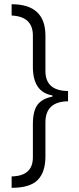

<svg xmlns="http://www.w3.org/2000/svg" viewBox="-20 -734 373 912"><path d="M136.2 -144Q136.2 -208 158.7 -237.1Q181.2 -266.1 229 -274.9V-280.8Q136.2 -296.4 136.2 -416V-564.9Q136.2 -655.8 35.2 -660.2V-713.9Q195.8 -713.9 195.8 -564.9V-397Q195.8 -302.2 303.2 -301.8V-252.9Q195.8 -251.5 195.8 -152.8V8.8Q195.8 84 158.9 121.1Q122.1 158.2 35.2 158.2V104Q136.2 102.1 136.2 13.2Z"/></svg>

Font: Droid Sans TV
Style: Regular
Weight: 300
Version: Version 1.00